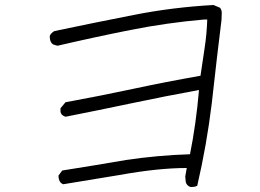

<svg xmlns="http://www.w3.org/2000/svg" viewBox="-20 -710 1040 768"><path d="M742 38Q727 33 723 18L721 -4L727 -38Q613 -38 458 -10L233 27Q214 20 214 -8L229 -28Q356 -48 484 -70Q611 -89 740 -93Q764 -212 776 -350Q639 -325 506.5 -297Q374 -269 242 -243Q224 -249 222 -263V-277L242 -301Q379 -326 512 -354.5Q645 -383 782 -407Q790 -463 798.5 -518Q807 -573 809 -632H797Q647 -619 501.5 -590Q356 -561 210 -527Q203 -529 196 -531Q189 -533 184 -541.5Q179 -550 179 -566Q181 -572 187 -578Q193 -584 199 -586Q356 -619 513.5 -650Q671 -681 834 -690L860 -679Q867 -670 867 -659L866 -630Q849 -494 827 -296Q807 -131 769 33L759 37H757Q753 38 742 38Z"/></svg>

Font: Yozai
Style: Regular
Weight: 400
Designer: LXGW / Y.OzVox
Foundry: LXGW / Y.OzVox
Version: Version 0.861;October 22, 2024